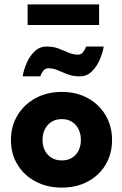

<svg xmlns="http://www.w3.org/2000/svg" viewBox="-20 -840 556 872"><path d="M260.7 12Q193.6 12 141.4 -15.8Q89.1 -43.5 59.4 -92.3Q29.7 -141.1 29.7 -204Q29.7 -266.9 59.4 -316.2Q89.1 -365.6 141.4 -394.1Q193.6 -422.5 260.7 -422.5Q327.9 -422.5 379.3 -394.1Q430.7 -365.6 459.8 -316.2Q488.9 -266.9 488.9 -204Q488.9 -141.1 459.8 -92.3Q430.7 -43.5 379.3 -15.8Q327.9 12 260.7 12ZM260.7 -111.4Q287.4 -111.4 306.7 -123.2Q326.1 -134.9 336.7 -156.1Q347.3 -177.4 347.3 -204.7Q347.3 -232.1 336.7 -253.4Q326.1 -274.8 306.7 -286.9Q287.4 -299.1 260.7 -299.1Q234.1 -299.1 214.5 -286.9Q194.9 -274.8 184 -253.4Q173.1 -232.1 173.1 -204.7Q173.1 -177.4 184 -156.1Q194.9 -134.9 214.5 -123.2Q234.1 -111.4 260.7 -111.4ZM199.1 -529.9Q185.1 -529.9 175.8 -517.5Q166.4 -505 163 -493.2H82.9Q87.5 -522.4 101.1 -553.7Q114.6 -585 137.2 -606.8Q159.7 -628.6 191.4 -628.6Q222.8 -628.6 246.6 -619.4Q270.5 -610.1 291.4 -600.9Q312.3 -591.7 334.6 -591.7Q349 -591.7 358.3 -604.4Q367.6 -617.1 370.9 -628.6H451.1Q446.3 -599.6 432.8 -568.2Q419.2 -536.8 396.7 -515Q374.2 -493.2 342.6 -493.2Q311.1 -493.2 287.2 -502.4Q263.4 -511.6 242.4 -520.8Q221.4 -529.9 199.1 -529.9ZM105.4 -726.4V-820.1H430.1V-726.4Z"/></svg>

Font: League Spartan Extralight
Style: Regular
Weight: 200
Foundry: The League of Moveable Type
Version: Version 2.300; ttfautohint (v1.8.3)